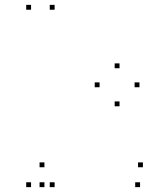

<svg xmlns="http://www.w3.org/2000/svg" viewBox="-20 -760 660 790"><path d="M204.7 10V-10H184.7V10ZM204.7 -720V-740H184.7V-720ZM107.8 -720V-740H87.8V-720ZM107.8 10V-10H87.8V10ZM556.3 10V-10H536.3V10ZM568 -71.8V-91.8H548V-71.8ZM162.8 -71.8V-91.8H142.8V-71.8ZM162.8 10V-10H142.8V10ZM553.8 -401V-421H533.8V-401ZM471.8 -479.2V-499.2H451.8V-479.2ZM389.7 -401V-421H369.7V-401ZM471.8 -322.7V-342.7H451.8V-322.7Z"/></svg>

Font: Monaspace Krypton Dots Var
Style: Regular
Weight: 400
Designer: Riley Cran and the Lettermatic Team
Version: Version 1.100 (Monaspace Krypton Dots)